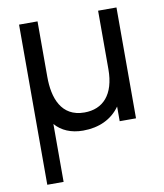

<svg xmlns="http://www.w3.org/2000/svg" viewBox="-86 -611 786 921"><g transform="rotate(-10 307.0 -150.0)"><path d="M149 240V-42C180 -6 226 14 284.5 14C361.5 14 425 -15 464.5 -71.5V0H544V-540H454.5V-255.5C454.5 -130.5 395.5 -70.5 306 -70.5C192 -70.5 159.5 -168 159.5 -269.5V-540H69.5V240Z"/></g></svg>

Font: Hauora Medium
Style: Regular
Weight: 500
Designer: Wayne Shih
Foundry: WCYS
Version: Version 1.001;hotconv 1.0.109;makeotfexe 2.5.65596